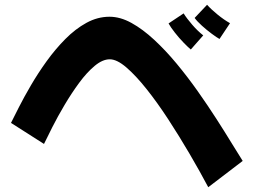

<svg xmlns="http://www.w3.org/2000/svg" viewBox="-20 -771 1061 803"><path d="M898 -608Q887 -614 866 -629.5Q845 -645 824.5 -663.5Q804 -682 794 -696L846 -751Q863 -732 890 -710Q917 -688 942 -674ZM778 -564Q768 -572 748.5 -592Q729 -612 711 -635Q693 -658 685 -673L748 -715Q761 -694 784 -667.5Q807 -641 830 -623ZM851 12Q816 -54 773 -127.5Q730 -201 684 -271.5Q638 -342 593 -398.5Q548 -455 508.5 -489Q469 -523 439 -523Q409 -523 376 -495.5Q343 -468 311 -424.5Q279 -381 250 -332Q221 -283 199 -239.5Q177 -196 164 -169L26 -257Q38 -281 59 -322.5Q80 -364 109.5 -414.5Q139 -465 175 -515Q211 -565 253 -607.5Q295 -650 341.5 -675.5Q388 -701 438 -701Q483 -701 530 -675Q577 -649 625 -604.5Q673 -560 719 -504.5Q765 -449 807 -389.5Q849 -330 885 -274Q921 -218 949 -172Q977 -126 995 -98Z"/></svg>

Font: Mochiy Pop P One
Style: Regular
Weight: 400
Designer: FONTDASU
Foundry: FONTDASU / Google Inc. / Adobe
Version: Version 2.000